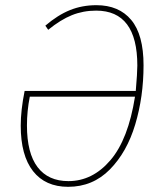

<svg xmlns="http://www.w3.org/2000/svg" viewBox="-20 -711 623 741"><path d="M534 -459Q534 -338 502 -231Q470 -124 404 -57Q338 10 243 10Q155 10 107.5 -50.5Q60 -111 60 -226Q60 -285 75 -360H504Q510 -430 510 -458Q510 -670 351 -670Q301 -670 257.5 -652.5Q214 -635 166 -596L155 -612Q203 -653 250 -672Q297 -691 352 -691Q439 -691 486.5 -634Q534 -577 534 -459ZM501 -338H95Q84 -282 84 -227Q84 -120 125 -66Q166 -12 244 -12Q337 -12 406 -92.5Q475 -173 501 -338Z"/></svg>

Font: Fira Sans Condensed Thin
Style: Italic
Weight: 250
Width: 3
Italic angle: -8°
Designer: Carrois Corporate & Edenspiekermann AG
Foundry: Carrois Corporate GbR & Edenspiekermann AG
Version: Version 4.203